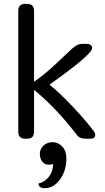

<svg xmlns="http://www.w3.org/2000/svg" viewBox="-20 -721 545 998"><path d="M113 -701H119Q139 -701 148 -692Q157 -683 157 -663V-296Q216 -337 270.5 -389Q325 -441 353.5 -467Q382 -493 404 -493H432Q444 -493 451.5 -486.5Q459 -480 459 -471Q459 -438 237 -281Q290 -239 359.5 -165Q429 -91 469 -37Q475 -28 475 -20Q475 0 450 0H426Q394 0 380 -19Q274 -158 157 -254V-38Q157 -18 148 -9Q139 0 119 0H113Q93 0 84 -9Q75 -18 75 -38V-663Q75 -683 84 -692Q93 -701 113 -701ZM325 102Q325 166 292 211.5Q259 257 213 257Q180 257 180 233Q213 225 234.5 197.5Q256 170 256 131Q248 135 230.5 135Q213 135 200 119Q187 103 187 78.5Q187 54 206 36Q225 18 253.5 18Q282 18 303.5 40.5Q325 63 325 102Z"/></svg>

Font: Merge One
Style: Regular
Weight: 400
Designer: Kosal Sen
Foundry: Philatype
Version: Version 1.001